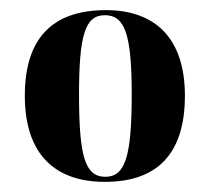

<svg xmlns="http://www.w3.org/2000/svg" viewBox="-20 -739 415 379"><path d="M187 -380C291 -380 345 -436 345 -550C345 -664 286 -719 189 -719C84 -719 29 -664 29 -550C29 -436 87 -380 187 -380ZM188 -390C148 -390 136 -430 136 -552C136 -670 148 -709 187 -709C227 -709 240 -670 240 -552C240 -430 227 -390 188 -390Z"/></svg>

Font: Noto Serif Display ExtraCondensed ExtraBold
Style: Regular
Weight: 800
Width: 2
Designer: Monotype Design Team
Foundry: Monotype Imaging Inc.
Version: Version 2.009